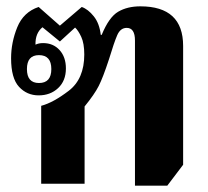

<svg xmlns="http://www.w3.org/2000/svg" viewBox="-20 -580 656 606"><path d="M558 -60V-435Q558 -560 423 -560Q382 -560 353 -543Q324 -526 301 -470H298Q294 -506 276 -528.5Q258 -551 238 -558L169 -499L102 -558Q54 -542 34.5 -494Q15 -446 15 -396Q15 -333 40 -306Q65 -279 102 -279Q139 -279 163.5 -302Q188 -325 188 -364Q188 -400 168 -422Q148 -444 116 -444Q102 -444 92 -439Q91 -475 114 -494L169 -449L217 -493Q227 -484 236.5 -463.5Q246 -443 246 -408Q246 -331 197 -293.5Q148 -256 110 -246V0H247V-244Q278 -282 291.5 -308.5Q305 -335 324 -393Q340 -446 350 -469Q360 -492 380 -492Q406 -492 406 -452V6H508ZM103 -318Q65 -318 65 -362Q65 -406 103 -406Q142 -406 142 -362Q142 -318 103 -318Z"/></svg>

Font: Noto Serif Thai Condensed Extra
Style: Regular
Weight: 800
Width: 3
Designer: Monotype Design Team
Foundry: Monotype Imaging Inc.
Version: Version 1.901